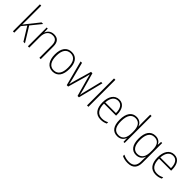

<svg xmlns="http://www.w3.org/2000/svg" viewBox="251 -2264 3823 3823"><g transform="rotate(45 2163.0 -352.5)"><path d="M120 -468V-853H82V-93H120V-278L203 -377L378 -93H421L229 -405L405 -622H360L168 -382C150 -361 137 -343 119 -320H118C119 -371 120 -417 120 -468Z M707 -632C615 -632 564 -578 542 -519H539L534 -622H504V-93H542V-393C542 -531 606 -598 704 -598C783 -598 828 -551 828 -444V-93H866V-449C866 -575 809 -632 707 -632Z M1409 -358C1409 -521 1347 -632 1206 -632C1072 -632 997 -531 997 -359C997 -190 1069 -83 1203 -83C1341 -83 1409 -190 1409 -358ZM1037 -359C1037 -510 1093 -598 1206 -598C1324 -598 1370 -499 1370 -358C1370 -208 1318 -118 1203 -118C1090 -118 1037 -210 1037 -359Z M1798 -466 1902 -93H1941L2074 -622H2037L1948 -264C1935 -213 1928 -185 1923 -147H1920C1913 -183 1903 -223 1891 -268L1792 -622H1753L1651 -269C1636 -217 1627 -177 1621 -147H1618C1611 -182 1603 -216 1590 -270L1499 -622H1459L1598 -93H1638L1745 -466C1755 -501 1763 -534 1770 -567H1772C1780 -534 1788 -503 1798 -466Z M2208 -93V-853H2169V-93Z M2544 -632C2410 -632 2343 -514 2343 -355C2343 -192 2411 -83 2559 -83C2616 -83 2659 -94 2703 -116V-154C2651 -127 2614 -118 2560 -118C2443 -118 2381 -203 2382 -358H2722V-390C2722 -524 2669 -632 2544 -632ZM2544 -598C2641 -598 2685 -511 2684 -392H2383C2392 -528 2452 -598 2544 -598Z M3026 -83C3117 -83 3167 -136 3189 -195H3191L3196 -93H3227V-853H3189V-623C3189 -591 3189 -557 3191 -522H3188C3168 -582 3116 -632 3031 -632C2903 -632 2829 -533 2829 -350C2829 -176 2896 -83 3026 -83ZM3030 -117C2919 -117 2869 -198 2869 -350C2869 -513 2927 -598 3034 -598C3138 -598 3189 -516 3189 -374V-341C3189 -200 3141 -117 3030 -117Z M3564 -632C3429 -632 3361 -527 3361 -353C3361 -174 3433 -83 3554 -83C3638 -83 3695 -126 3719 -199H3722C3719 -164 3719 -137 3719 -105V-66C3719 49 3668 113 3549 113C3485 113 3432 97 3388 74V113C3431 134 3482 148 3549 148C3697 148 3757 67 3757 -69V-622H3726L3720 -537H3717C3692 -592 3647 -632 3564 -632ZM3566 -598C3680 -598 3719 -513 3719 -392V-332C3719 -223 3683 -117 3558 -117C3456 -117 3401 -197 3401 -353C3401 -505 3452 -598 3566 -598Z M4094 -632C3960 -632 3893 -514 3893 -355C3893 -192 3961 -83 4109 -83C4166 -83 4209 -94 4253 -116V-154C4201 -127 4164 -118 4110 -118C3993 -118 3931 -203 3932 -358H4272V-390C4272 -524 4219 -632 4094 -632ZM4094 -598C4191 -598 4235 -511 4234 -392H3933C3942 -528 4002 -598 4094 -598Z"/></g></svg>

Font: Noto Sans Kannada UI SemiCondensed ExtraLight
Style: Regular
Weight: 200
Width: 4
Designer: Jelle Bosma - Monotype Design Team
Foundry: Monotype Imaging Inc.
Version: Version 2.005